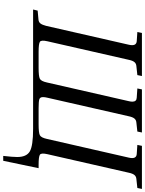

<svg xmlns="http://www.w3.org/2000/svg" viewBox="129 -862 922 1221"><g transform="rotate(90 590.5 -251.0)"><path d="M40 0 47 -29 102 -34Q120 -35 129 -47Q138 -59 144 -83L264 -609Q275 -656 242 -659L183 -663L189 -692H463L457 -663L402 -657Q384 -656 374.5 -644.5Q365 -633 360 -609L242 -91Q233 -52 245 -43.5Q257 -35 309 -35H411Q465 -35 480.5 -43Q496 -51 504 -88L623 -609Q626 -621 626 -631Q626 -658 601 -659L542 -663L548 -692H822L816 -663L761 -657Q743 -656 733.5 -644.5Q724 -633 719 -609L601 -91Q597 -75 597 -63Q597 -44 611 -39.5Q625 -35 668 -35H770Q824 -35 839.5 -43Q855 -51 863 -88L982 -609Q993 -656 960 -659L901 -663L907 -692H1181L1175 -663L1120 -657Q1102 -656 1092.5 -644.5Q1083 -633 1078 -609L960 -91Q951 -52 963 -43.5Q975 -35 1027 -35H1049L1002 190H971Q978 129 978 101Q978 42 942.5 21Q907 0 799 0Z"/></g></svg>

Font: Lingua Franca
Style: Italic
Weight: 400
Italic angle: -13°
Version: Version 1.19